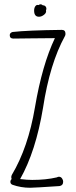

<svg xmlns="http://www.w3.org/2000/svg" viewBox="-20 -880 359 906"><path d="M39 -729Q26 -725 26 -714Q26 -698 43 -698H44Q78 -698 127 -699Q176 -700 239 -700Q179 -574 145 -374Q113 -184 36 -55Q31 -45 35 -35Q29 -30 29 -22Q29 -12 39 -8Q79 6 122 6Q141 6 261 -2Q278 -5 278 -22Q278 -31 272.5 -38.5Q267 -46 258 -46Q254 -46 248 -43Q197 -31 132 -31Q108 -31 75 -35Q149 -166 183 -371Q215 -580 286 -709Q289 -714 289 -720Q289 -739 272 -739Q108 -737 39 -729ZM197 -831Q201 -840 196.5 -847.5Q192 -855 182 -855Q172 -864 162 -856Q153 -859 147 -851Q141 -843 141 -830Q141 -801 164 -801Q176 -801 188 -810.5Q200 -820 197 -831Z"/></svg>

Font: Neythal
Style: Regular
Weight: 400
Designer: Tharique Azeez
Foundry: Tharique Azeez
Version: Version 0.44